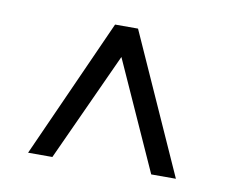

<svg xmlns="http://www.w3.org/2000/svg" viewBox="-47 -665 507 426"><g transform="rotate(10 206.5 -451.5)"><path d="M207 -540Q234.4 -478.5 317.4 -294.9Q331.1 -294.9 373 -294.9Q337.9 -373 232.4 -608.4Q219.7 -608.4 180.7 -608.4Q145.5 -529.3 40 -294.9Q53.7 -294.9 94.7 -294.9Q123 -356.4 207 -540Z"/></g></svg>

Font: BSRU BANSOMDEJ
Style: Regular
Weight: 400
Designer: Wisit Potiwat
Version: Version 1.000;PS 002.000;hotconv 1.0.70;makeotf.lib2.5.58329